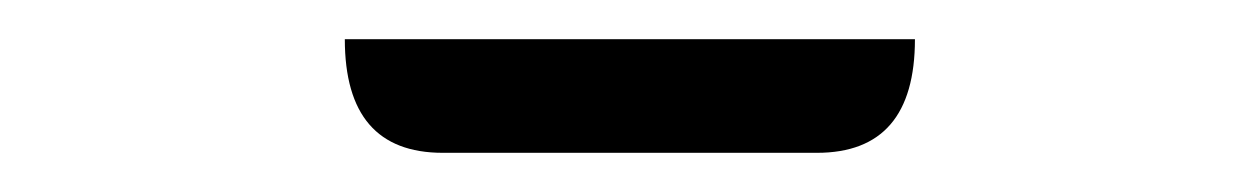

<svg xmlns="http://www.w3.org/2000/svg" viewBox="-20 -749 642 98"><path d="M206 -671Q156 -671 156 -729H447Q447 -671 397 -671Z"/></svg>

Font: Swei Half Moon CJK TC
Style: DemiLight
Weight: 350
Version: Version 2.125